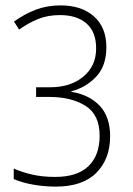

<svg xmlns="http://www.w3.org/2000/svg" viewBox="-20 -681 495 713"><path d="M375 -506Q375 -436 337 -396Q299 -356 245 -342V-340Q312 -329 350.5 -288Q389 -247 389 -175Q389 -91 338 -39.5Q287 12 187 12Q146 12 105 5Q64 -2 31 -16V-55Q63 -41 100.5 -32.5Q138 -24 185 -24Q267 -24 308.5 -64Q350 -104 350 -177Q350 -255 297.5 -288Q245 -321 163 -321H114V-357H167Q242 -357 289.5 -396.5Q337 -436 337 -501Q337 -563 301 -594Q265 -625 203 -625Q157 -625 120.5 -610Q84 -595 51 -571L32 -601Q71 -629 113 -645Q155 -661 205 -661Q283 -661 329 -620Q375 -579 375 -506Z"/></svg>

Font: Noto Sans Telugu Condensed ExtraLight
Style: Regular
Weight: 200
Width: 3
Designer: Jelle Bosma - Monotype Design Team
Foundry: Monotype Imaging Inc.
Version: Version 2.005; ttfautohint (v1.8.4.7-5d5b)